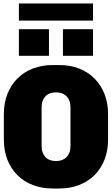

<svg xmlns="http://www.w3.org/2000/svg" viewBox="-20 -1068 640 1098"><path d="M282 10Q219 10 167.5 -10Q116 -30 79 -67Q42 -104 22 -155.5Q2 -207 2 -270V-415Q2 -478 22 -529.5Q42 -581 79 -618.5Q116 -656 167.5 -676Q219 -696 282 -696H318Q381 -696 432.5 -676Q484 -656 521 -618.5Q558 -581 578 -529.5Q598 -478 598 -415V-270Q598 -207 578 -155.5Q558 -104 521 -67Q484 -30 432.5 -10Q381 10 318 10ZM300 -147Q319 -147 334 -152.5Q349 -158 360 -169Q371 -180 377 -195.5Q383 -211 383 -232V-455Q383 -476 377 -491.5Q371 -507 360 -518Q349 -529 334 -534.5Q319 -540 300 -540Q282 -540 266.5 -534.5Q251 -529 240.5 -518Q230 -507 224 -491.5Q218 -476 218 -455V-232Q218 -211 224 -195.5Q230 -180 240.5 -169Q251 -158 266.5 -152.5Q282 -147 300 -147ZM88 -950V-1048H512V-950ZM512 -749H340V-901H512ZM260 -749H88V-901H260Z"/></svg>

Font: Chivo Mono Black
Style: Regular
Weight: 900
Designer: Hector Gatti
Foundry: Omnibus-Type
Version: Version 1.008